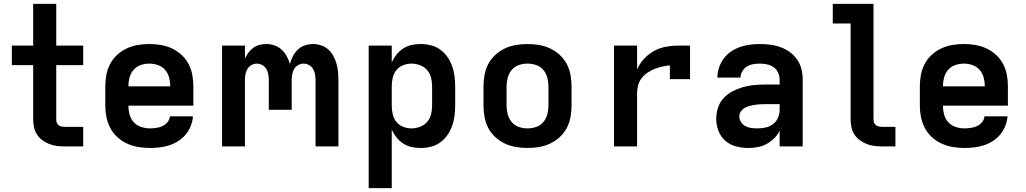

<svg xmlns="http://www.w3.org/2000/svg" viewBox="-20 -755 5290 990"><path d="M314 0Q294 0 273.5 -2.5Q253 -5 234 -12.5Q215 -20 198.5 -32Q182 -44 171 -61Q160 -78 155.5 -98Q151 -118 151 -139V-419H41V-520H151V-735H270V-520H409V-419H270V-139Q270 -130 273 -122Q276 -114 282.5 -109Q289 -104 297.5 -102.5Q306 -101 314 -101H409V0Z M753 8Q723 8 693 3Q663 -2 635.5 -14.5Q608 -27 585.5 -47.5Q563 -68 549 -94.5Q535 -121 529 -150.5Q523 -180 523 -210V-310Q523 -340 528.5 -369.5Q534 -399 548 -425.5Q562 -452 584.5 -472.5Q607 -493 634 -505.5Q661 -518 690.5 -523Q720 -528 750 -528Q780 -528 809.5 -523Q839 -518 866 -505.5Q893 -493 915.5 -472.5Q938 -452 952 -425.5Q966 -399 971.5 -369.5Q977 -340 977 -310V-210H642Q642 -187 648 -164.5Q654 -142 669.5 -125Q685 -108 707.5 -100.5Q730 -93 753 -93Q769 -93 786 -95.5Q803 -98 818 -105Q833 -112 844 -125.5Q855 -139 856 -155H975Q973 -130 963.5 -105.5Q954 -81 937.5 -61.5Q921 -42 899.5 -28Q878 -14 853.5 -6Q829 2 803.5 5Q778 8 753 8ZM642 -310H858Q858 -333 852 -355.5Q846 -378 831 -395Q816 -412 794.5 -419.5Q773 -427 750 -427Q727 -427 705.5 -419.5Q684 -412 669 -395Q654 -378 648 -355.5Q642 -333 642 -310Z M1125 0V-520H1243V-453Q1250 -469 1261 -483.5Q1272 -498 1286 -508.5Q1300 -519 1317.5 -523.5Q1335 -528 1353 -528Q1375 -528 1395.5 -521Q1416 -514 1432 -499Q1448 -484 1458.5 -465Q1469 -446 1475 -425Q1480 -445 1490 -464.5Q1500 -484 1515.5 -499Q1531 -514 1552 -521Q1573 -528 1594 -528Q1615 -528 1636 -521Q1657 -514 1673 -499.5Q1689 -485 1699 -466Q1709 -447 1715 -426.5Q1721 -406 1723 -384.5Q1725 -363 1725 -342V0H1607V-342Q1607 -356 1604.5 -371Q1602 -386 1594.5 -399Q1587 -412 1573.5 -419.5Q1560 -427 1546 -427Q1531 -427 1517.5 -419.5Q1504 -412 1496.5 -399Q1489 -386 1486.5 -371Q1484 -356 1484 -342V-189H1366V-342Q1366 -356 1363.5 -371Q1361 -386 1353.5 -399Q1346 -412 1332.5 -419.5Q1319 -427 1304 -427Q1290 -427 1276.5 -419.5Q1263 -412 1255.5 -399Q1248 -386 1245.5 -371Q1243 -356 1243 -342V0Z M1881 215V-520H2000V-434Q2010 -455 2024.5 -473.5Q2039 -492 2059 -505Q2079 -518 2102 -523Q2125 -528 2149 -528Q2176 -528 2202 -521.5Q2228 -515 2249.5 -499.5Q2271 -484 2286.5 -462Q2302 -440 2311 -415Q2320 -390 2323.5 -363.5Q2327 -337 2327 -310V-210Q2327 -183 2323.5 -156.5Q2320 -130 2311 -105Q2302 -80 2286.5 -58Q2271 -36 2249.5 -20.5Q2228 -5 2202 1.5Q2176 8 2149 8Q2125 8 2102 3Q2079 -2 2059 -15Q2039 -28 2024.5 -46.5Q2010 -65 2000 -86V215ZM2101 -93Q2123 -93 2145 -101Q2167 -109 2182 -126Q2197 -143 2202.5 -165Q2208 -187 2208 -210V-310Q2208 -333 2202.5 -355Q2197 -377 2182 -394Q2167 -411 2145 -419Q2123 -427 2101 -427Q2079 -427 2058 -418.5Q2037 -410 2023.5 -393Q2010 -376 2005 -354Q2000 -332 2000 -310V-210Q2000 -188 2005 -166Q2010 -144 2023.5 -127Q2037 -110 2058 -101.5Q2079 -93 2101 -93Z M2700 8Q2670 8 2640.5 3Q2611 -2 2584 -14.5Q2557 -27 2534.5 -47.5Q2512 -68 2498 -94.5Q2484 -121 2478.5 -150.5Q2473 -180 2473 -210V-310Q2473 -340 2478.5 -369.5Q2484 -399 2498 -425.5Q2512 -452 2534.5 -472.5Q2557 -493 2584 -505.5Q2611 -518 2640.5 -523Q2670 -528 2700 -528Q2730 -528 2759.5 -523Q2789 -518 2816 -505.5Q2843 -493 2865.5 -472.5Q2888 -452 2902 -425.5Q2916 -399 2921.5 -369.5Q2927 -340 2927 -310V-210Q2927 -180 2921.5 -150.5Q2916 -121 2902 -94.5Q2888 -68 2865.5 -47.5Q2843 -27 2816 -14.5Q2789 -2 2759.5 3Q2730 8 2700 8ZM2700 -93Q2723 -93 2745 -100.5Q2767 -108 2781.5 -125.5Q2796 -143 2802 -165Q2808 -187 2808 -210V-310Q2808 -333 2802 -355Q2796 -377 2781.5 -394.5Q2767 -412 2745 -419.5Q2723 -427 2700 -427Q2677 -427 2655 -419.5Q2633 -412 2618.5 -394.5Q2604 -377 2598 -355Q2592 -333 2592 -310V-210Q2592 -187 2598 -165Q2604 -143 2618.5 -125.5Q2633 -108 2655 -100.5Q2677 -93 2700 -93Z M3146 0V-520H3265V-397Q3278 -427 3300.5 -451.5Q3323 -476 3352 -492Q3381 -508 3413 -514Q3445 -520 3478 -520H3538V-347H3434V-418Q3414 -416 3394 -411.5Q3374 -407 3355 -399.5Q3336 -392 3318.5 -380Q3301 -368 3288.5 -352Q3276 -336 3270.5 -316Q3265 -296 3265 -276V0Z M3839 8Q3807 8 3775.5 0Q3744 -8 3720 -29Q3696 -50 3684.5 -80.5Q3673 -111 3673 -143Q3673 -171 3682 -199Q3691 -227 3710.5 -248.5Q3730 -270 3755.5 -283.5Q3781 -297 3808.5 -305Q3836 -313 3864.5 -316Q3893 -319 3922 -319H4000V-344Q4000 -363 3992 -380.5Q3984 -398 3969 -408.5Q3954 -419 3935.5 -423Q3917 -427 3898 -427Q3881 -427 3863.5 -424Q3846 -421 3831.5 -412Q3817 -403 3807.5 -387.5Q3798 -372 3798 -355H3679Q3679 -381 3687.5 -406.5Q3696 -432 3711.5 -453Q3727 -474 3749 -489Q3771 -504 3795.5 -512.5Q3820 -521 3846 -524.5Q3872 -528 3898 -528Q3925 -528 3952.5 -524.5Q3980 -521 4005.5 -511.5Q4031 -502 4053 -486Q4075 -470 4090.5 -447.5Q4106 -425 4112.5 -398Q4119 -371 4119 -344V0H4000V-81Q3989 -59 3971.5 -41.5Q3954 -24 3932.5 -12.5Q3911 -1 3887 3.5Q3863 8 3839 8ZM3886 -93Q3907 -93 3928 -97.5Q3949 -102 3966 -115Q3983 -128 3991.5 -148Q4000 -168 4000 -189V-218H3922Q3909 -218 3895.5 -217Q3882 -216 3869 -214Q3856 -212 3843 -208.5Q3830 -205 3818.5 -198Q3807 -191 3799.5 -179.5Q3792 -168 3792 -155Q3792 -139 3801 -125.5Q3810 -112 3824 -104.5Q3838 -97 3854 -95Q3870 -93 3886 -93Z M4529 0Q4509 0 4488.5 -2.5Q4468 -5 4449 -12.5Q4430 -20 4413.5 -32Q4397 -44 4386 -61Q4375 -78 4370.5 -98Q4366 -118 4366 -139V-634H4274V-735H4484V-139Q4484 -130 4487.5 -122Q4491 -114 4497.5 -109Q4504 -104 4512.5 -102.5Q4521 -101 4529 -101H4597V0Z M4953 8Q4923 8 4893 3Q4863 -2 4835.5 -14.5Q4808 -27 4785.5 -47.5Q4763 -68 4749 -94.5Q4735 -121 4729 -150.5Q4723 -180 4723 -210V-310Q4723 -340 4728.5 -369.5Q4734 -399 4748 -425.5Q4762 -452 4784.5 -472.5Q4807 -493 4834 -505.5Q4861 -518 4890.5 -523Q4920 -528 4950 -528Q4980 -528 5009.5 -523Q5039 -518 5066 -505.5Q5093 -493 5115.5 -472.5Q5138 -452 5152 -425.5Q5166 -399 5171.5 -369.5Q5177 -340 5177 -310V-210H4842Q4842 -187 4848 -164.5Q4854 -142 4869.5 -125Q4885 -108 4907.5 -100.5Q4930 -93 4953 -93Q4969 -93 4986 -95.5Q5003 -98 5018 -105Q5033 -112 5044 -125.5Q5055 -139 5056 -155H5175Q5173 -130 5163.5 -105.5Q5154 -81 5137.5 -61.5Q5121 -42 5099.5 -28Q5078 -14 5053.5 -6Q5029 2 5003.5 5Q4978 8 4953 8ZM4842 -310H5058Q5058 -333 5052 -355.5Q5046 -378 5031 -395Q5016 -412 4994.5 -419.5Q4973 -427 4950 -427Q4927 -427 4905.5 -419.5Q4884 -412 4869 -395Q4854 -378 4848 -355.5Q4842 -333 4842 -310Z"/></svg>

Font: Iosevka Book
Style: Bold
Weight: 700
Designer: Belleve Invis
Foundry: Belleve Invis
Version: Version 28.0.7; ttfautohint (v1.8.3)